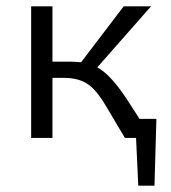

<svg xmlns="http://www.w3.org/2000/svg" viewBox="-20 -434 539 604"><path d="M419 -60H472L466 150H415L408 0H373L313 -101Q283 -152 254.5 -170.5Q226 -189 181 -189H145V0H78V-414H145V-240H203Q215 -240 235 -238L369 -414H455L286 -222Q326 -201 375 -128Z"/></svg>

Font: EauTestInfant
Style: Regular
Weight: 400
Designer: Christian Thalmann (Catharsis Fonts)
Version: Version 0.001;PS 000.001;hotconv 1.0.88;makeotf.lib2.5.64775